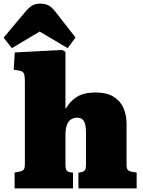

<svg xmlns="http://www.w3.org/2000/svg" viewBox="-59 -1045 795 1065"><path d="M22 0V-88L53 -94Q67 -97 73 -105Q79 -113 79 -139V-592Q79 -625 73 -638Q67 -651 45 -654L17 -658L23 -754L286 -768L304 -757V-444H307Q331 -486 369.5 -509Q408 -532 470 -532Q533 -532 571 -508.5Q609 -485 626 -445.5Q643 -406 643 -358V-131Q643 -112 649 -103.5Q655 -95 674 -92L699 -88V0H376V-87L392 -90Q406 -93 412 -101Q418 -109 418 -134V-310Q418 -339 413 -357Q408 -375 397.5 -383.5Q387 -392 369 -392Q352 -392 337 -384Q322 -376 313 -354.5Q304 -333 304 -293V-136Q304 -114 308.5 -103.5Q313 -93 328 -90L346 -87V0ZM7 -778 -39 -836 80 -978Q103 -1005 121 -1015Q139 -1025 165 -1025Q188 -1025 208 -1016Q228 -1007 249 -979L360 -837L316 -778L161 -870Z"/></svg>

Font: Literata 18pt Black
Style: Regular
Weight: 900
Designer: Latin by Veronika Burian and Jose Scaglione. Greek by Irene Vlachou. Cyrillic by Vera Evstafieva.
Foundry: TypeTogether
Version: Version 3.103;gftools[0.9.29]